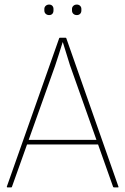

<svg xmlns="http://www.w3.org/2000/svg" viewBox="-20 -820 548 840"><path d="M14 0Q9 0 10 -4L239 -653Q240 -655 243 -655H266Q269 -655 270 -653L498 -4Q500 0 495 0H480Q477 0 475 -2L286 -535Q278 -560 270.5 -585Q263 -610 255 -635H254Q246 -610 238 -584Q230 -558 221 -532L32 -2Q31 0 28 0ZM90 -188 98 -208H409L416 -188ZM195 -754Q186 -754 180 -759.5Q174 -765 174 -774V-781Q174 -789 180 -794.5Q186 -800 195 -800Q204 -800 209 -794.5Q214 -789 214 -781V-774Q214 -765 209 -759.5Q204 -754 195 -754ZM316 -754Q307 -754 301 -759.5Q295 -765 295 -774V-781Q295 -789 301 -794.5Q307 -800 316 -800Q325 -800 330.5 -794.5Q336 -789 336 -781V-774Q336 -765 330.5 -759.5Q325 -754 316 -754Z"/></svg>

Font: Sofia Sans Semi Condensed Thin
Style: Regular
Weight: 250
Version: Version 4.100